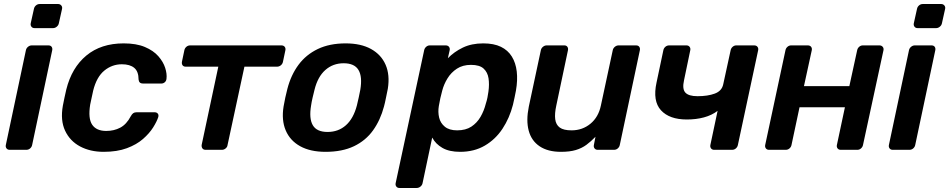

<svg xmlns="http://www.w3.org/2000/svg" viewBox="-20 -746 4726 956"><path d="M28 0Q18 0 12.5 -7Q7 -14 9 -24L109 -496Q111 -506 119.5 -513Q128 -520 138 -520H221Q232 -520 237 -513Q242 -506 240 -496L140 -24Q138 -14 130 -7Q122 0 111 0ZM152 -606Q142 -606 136.5 -613Q131 -620 133 -630L149 -702Q151 -712 159 -719Q167 -726 178 -726H269Q279 -726 285 -719Q291 -712 289 -702L273 -630Q271 -620 262.5 -613Q254 -606 244 -606Z M496 10Q429 10 378.5 -17Q328 -44 304 -95.5Q280 -147 293 -220Q296 -235 301 -259.5Q306 -284 310 -300Q337 -409 410 -469.5Q483 -530 596 -530Q659 -530 701.5 -512Q744 -494 768.5 -466Q793 -438 802.5 -408Q812 -378 809 -354Q808 -343 800.5 -336.5Q793 -330 783 -330H692Q682 -330 676.5 -335Q671 -340 670 -350Q670 -390 648.5 -408Q627 -426 587 -426Q538 -426 499.5 -394.5Q461 -363 444 -295Q440 -277 436 -258Q432 -239 429 -225Q418 -156 439 -125Q460 -94 509 -94Q548 -94 579 -110.5Q610 -127 631 -167Q637 -178 643.5 -182.5Q650 -187 660 -187H750Q760 -187 765.5 -180.5Q771 -174 768 -163Q761 -141 742.5 -111.5Q724 -82 692 -54Q660 -26 611.5 -8Q563 10 496 10Z M1004 0Q993 0 988 -7Q983 -14 984 -24L1067 -414H905Q894 -414 889 -421Q884 -428 886 -439L898 -496Q900 -506 908 -513Q916 -520 927 -520H1381Q1392 -520 1397.5 -513Q1403 -506 1401 -496L1389 -439Q1387 -428 1378.5 -421Q1370 -414 1359 -414H1197L1113 -24Q1112 -14 1103.5 -7Q1095 0 1085 0Z M1601 10Q1525 10 1474.5 -18Q1424 -46 1402.5 -97Q1381 -148 1392 -216Q1395 -234 1400.5 -260Q1406 -286 1411 -304Q1429 -373 1466.5 -423.5Q1504 -474 1562.5 -502Q1621 -530 1701 -530Q1777 -530 1827.5 -502Q1878 -474 1900 -423.5Q1922 -373 1911 -304Q1907 -286 1902 -260Q1897 -234 1892 -216Q1874 -148 1837.5 -97Q1801 -46 1742.5 -18Q1684 10 1601 10ZM1611 -89Q1665 -89 1702.5 -122.5Q1740 -156 1757 -221Q1761 -236 1766 -260Q1771 -284 1774 -299Q1785 -364 1765 -397.5Q1745 -431 1691 -431Q1638 -431 1600 -397.5Q1562 -364 1546 -299Q1542 -284 1536.5 -260Q1531 -236 1529 -221Q1518 -156 1537.5 -122.5Q1557 -89 1611 -89Z M1969 190Q1959 190 1953.5 183Q1948 176 1950 166L2092 -496Q2094 -506 2102 -513Q2110 -520 2120 -520H2199Q2210 -520 2215.5 -513Q2221 -506 2219 -496L2210 -456Q2241 -488 2284.5 -509Q2328 -530 2386 -530Q2439 -530 2474 -513Q2509 -496 2528.5 -464.5Q2548 -433 2553 -390Q2558 -347 2549 -295Q2546 -278 2542 -260Q2538 -242 2534 -224Q2517 -158 2482 -105Q2447 -52 2394 -21Q2341 10 2271 10Q2217 10 2183 -9.5Q2149 -29 2132 -61L2084 166Q2082 176 2073.5 183Q2065 190 2054 190ZM2256 -97Q2299 -97 2327 -115.5Q2355 -134 2372.5 -164Q2390 -194 2399 -230Q2404 -245 2407 -260Q2410 -275 2412 -290Q2417 -326 2412.5 -356Q2408 -386 2388 -404.5Q2368 -423 2325 -423Q2284 -423 2255 -404Q2226 -385 2208 -355.5Q2190 -326 2182 -295Q2177 -277 2172.5 -257Q2168 -237 2165 -218Q2160 -188 2166.5 -160.5Q2173 -133 2195 -115Q2217 -97 2256 -97Z M2773 10Q2708 10 2667 -17.5Q2626 -45 2612.5 -95.5Q2599 -146 2613 -215L2673 -496Q2675 -506 2683.5 -513Q2692 -520 2702 -520H2790Q2800 -520 2805 -513Q2810 -506 2808 -496L2750 -221Q2741 -180 2744.5 -152.5Q2748 -125 2767 -111Q2786 -97 2826 -97Q2880 -97 2920 -130Q2960 -163 2972 -221L3031 -496Q3033 -506 3041.5 -513Q3050 -520 3060 -520H3147Q3158 -520 3163 -513Q3168 -506 3166 -496L3066 -24Q3064 -14 3056 -7Q3048 0 3037 0H2956Q2946 0 2940.5 -7Q2935 -14 2937 -24L2945 -65Q2923 -42 2900 -25Q2877 -8 2847 1Q2817 10 2773 10Z M3536 0Q3526 0 3520.5 -7Q3515 -14 3517 -24L3553 -194Q3524 -172 3485 -161.5Q3446 -151 3400 -151Q3313 -151 3271 -197Q3229 -243 3249 -335L3283 -496Q3285 -506 3293 -513Q3301 -520 3312 -520H3398Q3408 -520 3413.5 -513Q3419 -506 3417 -496L3386 -347Q3376 -303 3392.5 -285Q3409 -267 3453 -267Q3504 -267 3539 -280Q3574 -293 3581 -326L3618 -496Q3620 -506 3628 -513Q3636 -520 3646 -520H3735Q3746 -520 3751.5 -513Q3757 -506 3755 -496L3654 -24Q3652 -14 3644 -7Q3636 0 3625 0Z M3809 0Q3799 0 3793.5 -7Q3788 -14 3790 -24L3891 -496Q3893 -506 3901 -513Q3909 -520 3919 -520H4002Q4013 -520 4018.5 -513Q4024 -506 4022 -496L3983 -317H4209L4248 -496Q4250 -506 4258 -513Q4266 -520 4276 -520H4359Q4369 -520 4375 -513Q4381 -506 4379 -496L4277 -24Q4275 -14 4267 -7Q4259 0 4249 0H4166Q4156 0 4150.5 -7Q4145 -14 4147 -24L4187 -212H3961L3921 -24Q3919 -14 3911 -7Q3903 0 3892 0Z M4425 0Q4415 0 4409.5 -7Q4404 -14 4406 -24L4506 -496Q4508 -506 4516.5 -513Q4525 -520 4535 -520H4618Q4629 -520 4634 -513Q4639 -506 4637 -496L4537 -24Q4535 -14 4527 -7Q4519 0 4508 0ZM4549 -606Q4539 -606 4533.5 -613Q4528 -620 4530 -630L4546 -702Q4548 -712 4556 -719Q4564 -726 4575 -726H4666Q4676 -726 4682 -719Q4688 -712 4686 -702L4670 -630Q4668 -620 4659.5 -613Q4651 -606 4641 -606Z"/></svg>

Font: Rubik Light Medium
Style: Italic
Weight: 500
Italic angle: -12°
Version: Version 2.104